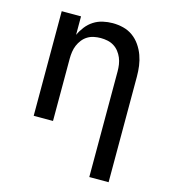

<svg xmlns="http://www.w3.org/2000/svg" viewBox="-110 -617 821 922"><g transform="rotate(15 300.0 -156.5)"><path d="M419 215V-310Q419 -327 416.5 -344Q414 -361 407.5 -376.5Q401 -392 390.5 -405.5Q380 -419 365.5 -428Q351 -437 334 -440.5Q317 -444 300 -444Q283 -444 266 -440.5Q249 -437 234.5 -428Q220 -419 209.5 -405.5Q199 -392 192.5 -376.5Q186 -361 183.5 -344Q181 -327 181 -310V0H85V-520H181V-428Q191 -450 206.5 -470Q222 -490 243 -503.5Q264 -517 288.5 -522.5Q313 -528 337 -528Q364 -528 390 -521.5Q416 -515 437.5 -499.5Q459 -484 474.5 -461.5Q490 -439 499 -414Q508 -389 511.5 -363Q515 -337 515 -310V215Z"/></g></svg>

Font: Iosevka Aile Medium
Style: Regular
Weight: 500
Designer: Belleve Invis
Foundry: Belleve Invis
Version: Version 27.3.5; ttfautohint (v1.8.4)